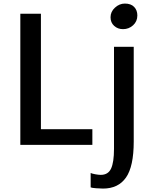

<svg xmlns="http://www.w3.org/2000/svg" viewBox="-20 -821 857 1088"><path d="M95.2 0V-743.2H211.9V-88.9H503.4V0ZM493.7 240.7V159.2Q501.5 163.1 520 166.5Q538.6 169.9 550.8 169.9Q592.8 169.9 609.4 134.3Q626 98.6 626 22.5V-555.7H737.8V-19Q737.8 122.1 694.1 184.8Q650.4 247.6 563.5 247.6Q546.9 247.6 522.9 245.6Q499 243.7 493.7 240.7ZM677.2 -655.8Q647.5 -655.8 627 -674.3Q606.4 -692.9 606.4 -723.1Q606.4 -754.9 631.6 -777.8Q656.7 -800.8 687.5 -800.8Q721.7 -800.8 740 -782Q758.3 -763.2 758.3 -733.4Q758.3 -699.7 734.1 -677.7Q710 -655.8 677.2 -655.8Z"/></svg>

Font: HaufeMerriweatherSans
Style: Regular
Weight: 400
Designer: Eben Sorkin ( eben@eyebytes.com )
Foundry: Eben Sorkin
Version: Version 1.56